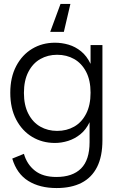

<svg xmlns="http://www.w3.org/2000/svg" viewBox="-20 -739 604 971"><path d="M266 212Q181 212 123 176Q65 140 42 63L101 39Q116 92 156.5 124Q197 156 265 156Q347 156 390 113Q433 70 433 -20V-121Q415 -83 386.5 -60Q358 -37 324.5 -26.5Q291 -16 258 -16Q194 -16 143 -46.5Q92 -77 62 -134Q32 -191 32 -270Q32 -348 62 -405Q92 -462 143 -492.5Q194 -523 258 -523Q293 -523 327 -513Q361 -503 390 -479.5Q419 -456 438 -416V-511H498V-30Q498 52 471 105.5Q444 159 392.5 185.5Q341 212 266 212ZM269 -77Q317 -77 355 -98.5Q393 -120 415.5 -163.5Q438 -207 438 -270Q438 -333 415.5 -376Q393 -419 355 -440.5Q317 -462 269 -462Q222 -462 184 -440.5Q146 -419 123.5 -375.5Q101 -332 101 -269Q101 -207 123.5 -163.5Q146 -120 184 -98.5Q222 -77 269 -77ZM336 -719 303 -578H234L286 -719Z"/></svg>

Font: TikTok Sans 24pt Light
Style: Regular
Weight: 300
Version: Version 4.000